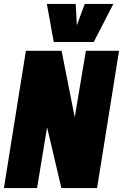

<svg xmlns="http://www.w3.org/2000/svg" viewBox="-32 -959 627 979"><path d="M-12 0 100 -700H282L349 -361L406 -700H575L463 0H281L208 -310L157 0ZM546 -939 446 -745H242L207 -939H354L360 -830L400 -939Z"/></svg>

Font: Georama SemiCondensed Black
Style: Italic
Weight: 900
Width: 4
Italic angle: -9°
Designer: Jean-Baptiste Levee
Foundry: Production Type
Version: Version 1.000